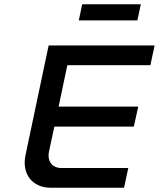

<svg xmlns="http://www.w3.org/2000/svg" viewBox="-20 -884 748 904"><path d="M209 -670 100 -153C82 -67 130 0 220 0H564L584 -93H268C225 -93 201 -126 211 -172L236 -288H610L631 -382H256L297 -577H688L708 -670ZM351 -788H627L643 -864H367Z"/></svg>

Font: LT Wave Text Medium Italic
Style: Regular
Weight: 500
Designer: Daniel Lyons
Version: Version 2.5 (Glyphs App)